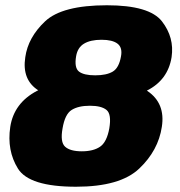

<svg xmlns="http://www.w3.org/2000/svg" viewBox="-20 -701 684 729"><path d="M268.5 8Q436 8 508.5 -60.8Q581 -129.5 594.5 -219.5Q608.5 -309 539.8 -355.5Q471 -402 339.5 -402Q208 -402 120.5 -356Q33 -310 19 -219.5Q5.5 -129.5 48.2 -60.8Q91 8 268.5 8ZM290.5 -126.5Q246.5 -126.5 227.2 -144Q208 -161.5 217.5 -213.5Q226.5 -267.5 252 -283.5Q277.5 -299.5 321.5 -299.5Q365 -299.5 384.5 -283.5Q404 -267.5 395 -213.5Q385.5 -161.5 360 -144Q334.5 -126.5 290.5 -126.5ZM325 -317Q458 -317 537.8 -357Q617.5 -397 631.5 -484Q642.5 -558.5 595 -619.8Q547.5 -681 386 -681Q216 -681 151.2 -620Q86.5 -559 76 -484Q62.5 -397 127 -357Q191.5 -317 325 -317ZM341.5 -415Q298.5 -415 280 -429.2Q261.5 -443.5 269 -487.5Q274.5 -520.5 299 -535.2Q323.5 -550 365.5 -550Q407 -550 426.2 -535.2Q445.5 -520.5 439.5 -487.5Q432 -443.5 408.2 -429.2Q384.5 -415 341.5 -415Z"/></svg>

Font: Anybody UltraCondensed Thin ExtraBold
Style: Italic
Weight: 800
Italic angle: -10°
Version: Version 1.111